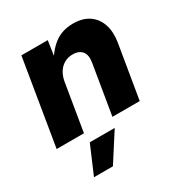

<svg xmlns="http://www.w3.org/2000/svg" viewBox="-179 -669 973 1029"><g transform="rotate(-30 308.0 -154.0)"><path d="M224.1 -288.6 176.3 0H7.3L94.7 -529.3H257.8L237.3 -391.1L219.2 -396.5Q252.4 -462.9 300.8 -500.7Q349.1 -538.6 418.9 -538.6Q478 -538.6 516.6 -512.2Q555.2 -485.8 570.8 -438.7Q586.4 -391.6 576.2 -329.1L521.5 0H352.5L403.3 -306.2Q410.6 -352.1 391.4 -374.3Q372.1 -396.5 334.5 -396.5Q305.7 -396.5 282.7 -383.5Q259.8 -370.6 244.6 -346.4Q229.5 -322.3 224.1 -288.6ZM105 231 179.2 57.6H333.5L222.2 231Z"/></g></svg>

Font: Inter 24pt ExtraBold
Style: Italic
Weight: 800
Italic angle: -9.3988°
Designer: Rasmus Andersson
Foundry: rsms
Version: Version 4.001;git-66647c0bb